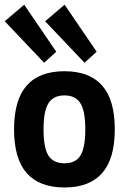

<svg xmlns="http://www.w3.org/2000/svg" viewBox="-20 -807 559 833"><path d="M259.8 6.3Q150.9 6.3 95.9 -55.9Q41 -118.2 41 -246.1Q41 -373.5 95.9 -435.8Q150.9 -498 259.8 -498Q368.2 -498 423.1 -435.8Q478 -373.5 478 -246.1Q478 -118.2 423.1 -55.9Q368.2 6.3 259.8 6.3ZM259.8 -98.6Q308.1 -98.6 329.1 -132.3Q350.1 -166 350.1 -246.1Q350.1 -325.7 328.6 -359.4Q307.1 -393.1 259.8 -393.1Q211.9 -393.1 190.4 -359.4Q168.9 -325.7 168.9 -246.1Q168.9 -166 189.9 -132.3Q210.9 -98.6 259.8 -98.6ZM346.7 -534.7 175.8 -714.8 260.3 -786.6 399.4 -582.5ZM171.4 -534.7 0.5 -714.8 85 -786.6 224.1 -582.5Z"/></svg>

Font: Anaheim
Style: Bold
Weight: 700
Version: Version 2.001